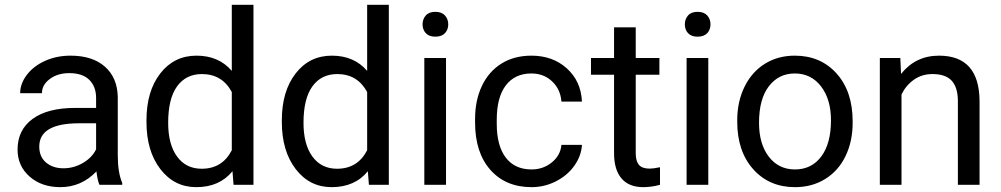

<svg xmlns="http://www.w3.org/2000/svg" viewBox="-20 -770 4169 800"><path d="M394.5 0Q386.7 -15.6 381.8 -55.7Q318.8 9.8 231.4 9.8Q153.3 9.8 103.3 -34.4Q53.2 -78.6 53.2 -146.5Q53.2 -229 116 -274.7Q178.7 -320.3 292.5 -320.3H380.4V-361.8Q380.4 -409.2 352.1 -437.3Q323.7 -465.3 268.6 -465.3Q220.2 -465.3 187.5 -440.9Q154.8 -416.5 154.8 -381.8H64Q64 -421.4 92 -458.3Q120.1 -495.1 168.2 -516.6Q216.3 -538.1 273.9 -538.1Q365.2 -538.1 417 -492.4Q468.8 -446.8 470.7 -366.7V-123.5Q470.7 -50.8 489.3 -7.8V0ZM244.6 -68.8Q287.1 -68.8 325.2 -90.8Q363.3 -112.8 380.4 -147.9V-256.3H309.6Q143.6 -256.3 143.6 -159.2Q143.6 -116.7 171.9 -92.8Q200.2 -68.8 244.6 -68.8Z M590.3 -268.6Q590.3 -390.1 647.9 -464.1Q705.6 -538.1 798.8 -538.1Q891.6 -538.1 945.8 -474.6V-750H1036.1V0H953.1L948.7 -56.6Q894.5 9.8 797.9 9.8Q706.1 9.8 648.2 -65.4Q590.3 -140.6 590.3 -261.7ZM680.7 -258.3Q680.7 -168.5 717.8 -117.7Q754.9 -66.9 820.3 -66.9Q906.2 -66.9 945.8 -144V-386.7Q905.3 -461.4 821.3 -461.4Q754.9 -461.4 717.8 -410.2Q680.7 -358.9 680.7 -258.3Z M1154.3 -268.6Q1154.3 -390.1 1211.9 -464.1Q1269.5 -538.1 1362.8 -538.1Q1455.6 -538.1 1509.8 -474.6V-750H1600.1V0H1517.1L1512.7 -56.6Q1458.5 9.8 1361.8 9.8Q1270 9.8 1212.2 -65.4Q1154.3 -140.6 1154.3 -261.7ZM1244.6 -258.3Q1244.6 -168.5 1281.7 -117.7Q1318.8 -66.9 1384.3 -66.9Q1470.2 -66.9 1509.8 -144V-386.7Q1469.2 -461.4 1385.3 -461.4Q1318.8 -461.4 1281.7 -410.2Q1244.6 -358.9 1244.6 -258.3Z M1838.4 0H1748V-528.3H1838.4ZM1740.7 -668.5Q1740.7 -690.4 1754.2 -705.6Q1767.6 -720.7 1793.9 -720.7Q1820.3 -720.7 1834 -705.6Q1847.7 -690.4 1847.7 -668.5Q1847.7 -646.5 1834 -631.8Q1820.3 -617.2 1793.9 -617.2Q1767.6 -617.2 1754.2 -631.8Q1740.7 -646.5 1740.7 -668.5Z M2194.8 -64Q2243.2 -64 2279.3 -93.3Q2315.4 -122.6 2319.3 -166.5H2404.8Q2402.3 -121.1 2373.5 -80.1Q2344.7 -39.1 2296.6 -14.6Q2248.5 9.8 2194.8 9.8Q2086.9 9.8 2023.2 -62.3Q1959.5 -134.3 1959.5 -259.3V-274.4Q1959.5 -351.6 1987.8 -411.6Q2016.1 -471.7 2069.1 -504.9Q2122.1 -538.1 2194.3 -538.1Q2283.2 -538.1 2342 -484.9Q2400.9 -431.6 2404.8 -346.7H2319.3Q2315.4 -397.9 2280.5 -430.9Q2245.6 -463.9 2194.3 -463.9Q2125.5 -463.9 2087.6 -414.3Q2049.8 -364.7 2049.8 -271V-253.9Q2049.8 -162.6 2087.4 -113.3Q2125 -64 2194.8 -64Z M2628.9 -656.2V-528.3H2727.5V-458.5H2628.9V-130.9Q2628.9 -99.1 2642.1 -83.3Q2655.3 -67.4 2687 -67.4Q2702.6 -67.4 2730 -73.2V0Q2694.3 9.8 2660.6 9.8Q2600.1 9.8 2569.3 -26.9Q2538.6 -63.5 2538.6 -130.9V-458.5H2442.4V-528.3H2538.6V-656.2Z M2931.2 0H2840.8V-528.3H2931.2ZM2833.5 -668.5Q2833.5 -690.4 2846.9 -705.6Q2860.4 -720.7 2886.7 -720.7Q2913.1 -720.7 2926.8 -705.6Q2940.4 -690.4 2940.4 -668.5Q2940.4 -646.5 2926.8 -631.8Q2913.1 -617.2 2886.7 -617.2Q2860.4 -617.2 2846.9 -631.8Q2833.5 -646.5 2833.5 -668.5Z M3051.8 -269Q3051.8 -346.7 3082.3 -408.7Q3112.8 -470.7 3167.2 -504.4Q3221.7 -538.1 3291.5 -538.1Q3399.4 -538.1 3466.1 -463.4Q3532.7 -388.7 3532.7 -264.6V-258.3Q3532.7 -181.2 3503.2 -119.9Q3473.6 -58.6 3418.7 -24.4Q3363.8 9.8 3292.5 9.8Q3185.1 9.8 3118.4 -64.9Q3051.8 -139.6 3051.8 -262.7ZM3142.6 -258.3Q3142.6 -170.4 3183.3 -117.2Q3224.1 -64 3292.5 -64Q3361.3 -64 3401.9 -117.9Q3442.4 -171.9 3442.4 -269Q3442.4 -356 3401.1 -409.9Q3359.9 -463.9 3291.5 -463.9Q3224.6 -463.9 3183.6 -410.6Q3142.6 -357.4 3142.6 -258.3Z M3731.4 -528.3 3734.4 -461.9Q3794.9 -538.1 3892.6 -538.1Q4060.1 -538.1 4061.5 -349.1V0H3971.2V-349.6Q3970.7 -406.7 3945.1 -434.1Q3919.4 -461.4 3865.2 -461.4Q3821.3 -461.4 3788.1 -438Q3754.9 -414.6 3736.3 -376.5V0H3646V-528.3Z"/></svg>

Font: TypoPRO Roboto
Style: Regular
Weight: 400
Designer: Google
Version: Version 2.136; 2016